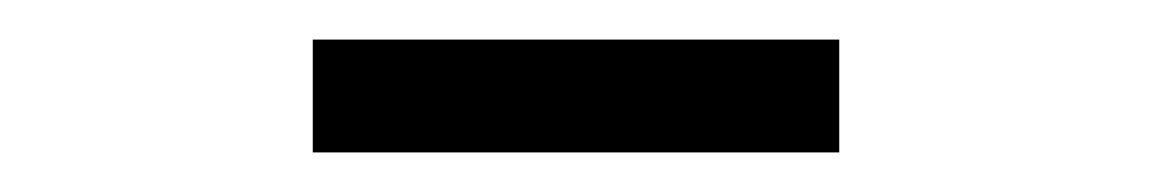

<svg xmlns="http://www.w3.org/2000/svg" viewBox="-20 -678 582 97"><path d="M138 -601V-658H404V-601Z"/></svg>

Font: Toshiba Sans
Style: Regular
Weight: 400
Designer: Paul D. Hunt
Foundry: Toshiba Corporation
Version: Version 2.020;PS 2.0;hotconv 1.0.86;makeotf.lib2.5.63406